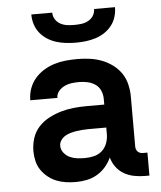

<svg xmlns="http://www.w3.org/2000/svg" viewBox="-53 -786 706 841"><g transform="rotate(-5 300.0 -366.0)"><path d="M247 8Q225 8 203.5 5Q182 2 162 -6Q142 -14 124.5 -28Q107 -42 95 -60Q83 -78 78 -99.5Q73 -121 73 -143Q73 -172 82 -200Q91 -228 110.5 -249Q130 -270 155.5 -283.5Q181 -297 208.5 -305Q236 -313 264.5 -316Q293 -319 322 -319H400V-344Q400 -363 392.5 -380.5Q385 -398 369.5 -408.5Q354 -419 335.5 -423Q317 -427 299 -427Q282 -427 266 -425Q250 -423 235 -416Q220 -409 209 -396Q198 -383 198 -367V-366H79V-369Q79 -394 88 -418.5Q97 -443 113.5 -462Q130 -481 152 -494.5Q174 -508 198.5 -515.5Q223 -523 248 -525.5Q273 -528 299 -528Q326 -528 353 -524.5Q380 -521 405.5 -511.5Q431 -502 453.5 -485.5Q476 -469 491 -447Q506 -425 512.5 -398Q519 -371 519 -344V-124Q519 -118 521 -112Q523 -106 527.5 -101.5Q532 -97 538 -95Q544 -93 550 -93H570V8H550Q527 8 503.5 3.5Q480 -1 459.5 -12.5Q439 -24 424.5 -43.5Q410 -63 404 -86Q394 -64 378 -45.5Q362 -27 341 -14.5Q320 -2 296 3Q272 8 247 8ZM295 -93Q316 -93 336 -98Q356 -103 371 -116.5Q386 -130 393 -149.5Q400 -169 400 -189V-218H322Q309 -218 295.5 -217Q282 -216 269 -214Q256 -212 243 -208.5Q230 -205 218.5 -198Q207 -191 199.5 -180Q192 -169 192 -156Q192 -139 203 -125Q214 -111 229.5 -104Q245 -97 261.5 -95Q278 -93 295 -93ZM300 -600Q278 -600 256.5 -602.5Q235 -605 214 -611.5Q193 -618 174.5 -630Q156 -642 142.5 -659Q129 -676 122.5 -697Q116 -718 116 -740H208Q208 -724 216.5 -710.5Q225 -697 239 -689.5Q253 -682 268.5 -680Q284 -678 300 -678Q316 -678 331.5 -680Q347 -682 361 -689.5Q375 -697 383.5 -710.5Q392 -724 392 -740H484Q484 -718 477.5 -697Q471 -676 457.5 -659Q444 -642 425.5 -630Q407 -618 386 -611.5Q365 -605 343.5 -602.5Q322 -600 300 -600Z"/></g></svg>

Font: R Plex Mono
Style: Bold
Weight: 700
Monospace: yes
Designer: Belleve Invis
Foundry: Belleve Invis
Version: Version 31.8.0